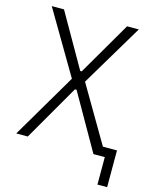

<svg xmlns="http://www.w3.org/2000/svg" viewBox="-125 -781 813 1014"><g transform="rotate(15 282.0 -274.0)"><path d="M507 150V0H445L271 -305H262L86 0H23L232 -355L30 -698H97L264 -406H272L442 -698H506L303 -358L483 -51H560V150Z"/></g></svg>

Font: IBM Plex Sans Condensed Light
Style: Regular
Weight: 300
Width: 3
Designer: Mike Abbink, Paul van der Laan, Pieter van Rosmalen
Foundry: Bold Monday
Version: Version 3.201